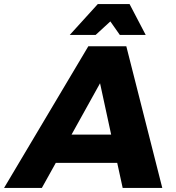

<svg xmlns="http://www.w3.org/2000/svg" viewBox="-79 -930 872 950"><path d="M528 0 501 -124H197L128 0H-59L358 -701H546L724 0ZM275 -264H471L416 -518ZM642 -757H514L467 -824L394 -757H266L405 -910H562Z"/></svg>

Font: Gontserrat
Style: Bold Italic
Weight: 700
Italic angle: -11.3°
Designer: Julieta Ulanovsky
Foundry: Julieta Ulanovsky
Version: Version 6.001